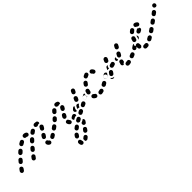

<svg xmlns="http://www.w3.org/2000/svg" viewBox="111 -1130 2272 2272"><g transform="rotate(-45 1246.5 6.0)"><path d="M29 -29Q21 -35 11 -34Q1 -32 -5 -24Q-15 -11 -21 -2Q-27 7 -24 17Q-22 27 -14 33Q-10 36 -5 37Q0 37 5 36Q10 35 14 33Q18 30 21 26Q26 18 35 6Q41 -3 39 -13Q38 -23 29 -29ZM233 -32Q225 -38 215 -36Q204 -35 198 -27L184 -8Q178 0 179 10Q181 21 189 27Q193 30 198 31Q203 32 207 32Q212 31 217 29Q221 26 224 22L238 3Q244 -5 243 -15Q241 -25 233 -32ZM467 30Q472 30 476 28Q481 26 484 23Q488 19 490 14Q494 5 490 -4Q486 -14 477 -18Q476 -18 476 -19Q473 -29 464 -34Q455 -39 445 -36Q440 -35 436 -32Q433 -29 430 -24Q428 -20 427 -15Q427 -10 428 -5Q431 6 438 14Q446 23 457 28Q462 30 467 30ZM580 -43Q577 -47 573 -50Q569 -53 564 -54Q559 -55 554 -54Q549 -53 545 -50Q535 -44 526 -38Q518 -33 515 -23Q513 -13 518 -4Q523 5 533 7Q543 10 552 4Q562 -1 573 -9Q581 -14 583 -25Q586 -35 580 -43ZM98 -110Q91 -117 80 -116Q70 -116 63 -108Q54 -98 46 -88Q39 -80 40 -70Q41 -60 49 -53Q52 -50 57 -48Q62 -47 67 -47Q72 -48 76 -50Q81 -52 84 -56Q92 -66 100 -75Q107 -83 107 -93Q106 -103 98 -110ZM297 -110Q294 -113 289 -115Q284 -116 279 -116Q274 -115 270 -113Q265 -111 262 -107L247 -89Q241 -81 242 -71Q243 -60 251 -54Q254 -51 259 -49Q264 -48 269 -48Q274 -49 278 -51Q283 -53 286 -57L301 -75Q307 -83 306 -93Q305 -104 297 -110ZM652 -73Q652 -78 651 -82Q650 -87 647 -91Q642 -100 631 -102Q621 -103 613 -97L609 -95Q605 -92 602 -88Q599 -84 599 -79Q598 -74 599 -69Q600 -64 603 -60Q609 -51 619 -50Q629 -48 638 -54L641 -57Q645 -59 648 -64Q651 -68 652 -73ZM444 -80Q447 -70 456 -65Q461 -63 466 -62Q470 -62 475 -63Q480 -64 484 -67Q488 -70 490 -75Q492 -79 495 -82L502 -93Q508 -101 506 -111Q504 -122 495 -127Q486 -133 476 -131Q466 -129 460 -120L453 -110Q450 -105 447 -99Q442 -90 444 -80ZM368 -184Q360 -191 350 -191Q340 -191 332 -184Q324 -175 315 -167Q308 -159 309 -149Q309 -138 316 -131Q324 -124 334 -124Q344 -125 352 -132Q360 -140 367 -148Q375 -155 375 -166Q375 -176 368 -184ZM181 -165Q182 -170 180 -175Q178 -180 175 -183Q168 -191 158 -192Q148 -192 140 -186Q130 -177 120 -168Q113 -161 113 -150Q112 -140 119 -132Q127 -125 137 -125Q147 -124 155 -131Q164 -140 173 -148Q177 -151 179 -156Q181 -160 181 -165ZM511 -151Q515 -148 520 -148Q525 -147 530 -148Q534 -150 538 -153Q542 -156 545 -160Q551 -170 557 -181Q559 -185 560 -190Q560 -195 559 -200Q557 -204 554 -208Q551 -212 547 -215Q538 -220 528 -217Q518 -214 513 -205Q507 -195 502 -185Q496 -176 499 -166Q502 -156 511 -151ZM248 -203 255 -207Q264 -212 267 -222Q270 -232 265 -241Q260 -250 250 -253Q240 -256 231 -251L224 -247Q216 -242 207 -237Q203 -234 200 -230Q197 -226 196 -221Q195 -216 196 -211Q197 -207 199 -202Q205 -194 215 -191Q225 -189 234 -195Q241 -199 248 -203ZM449 -244Q446 -248 442 -251Q438 -254 433 -255Q428 -256 423 -255Q418 -255 414 -252Q404 -245 394 -238Q390 -235 387 -230Q385 -226 384 -221Q383 -216 384 -211Q386 -207 389 -203Q395 -194 405 -193Q415 -191 423 -197Q433 -204 441 -210Q450 -215 452 -225Q454 -235 449 -244ZM342 -226Q347 -226 352 -228Q356 -230 360 -234Q367 -241 367 -252Q366 -262 359 -269Q350 -277 338 -280Q328 -283 315 -282Q305 -281 298 -273Q292 -265 293 -255Q293 -250 295 -246Q298 -241 301 -238Q305 -235 310 -233Q315 -232 320 -232Q323 -233 325 -232Q329 -229 333 -228Q338 -226 342 -226ZM483 -239Q479 -243 477 -247Q475 -252 475 -257Q475 -267 483 -274Q490 -282 501 -282Q517 -282 529 -279Q534 -278 538 -275Q542 -272 545 -267Q547 -263 548 -258Q549 -253 548 -249Q547 -246 546 -244Q545 -241 544 -239Q542 -240 541 -240Q531 -241 522 -238Q514 -236 507 -231Q504 -232 500 -232Q495 -232 491 -234Q486 -236 483 -239Z M747 239Q740 231 730 231Q719 231 712 239Q705 246 705 256Q705 275 712 288Q715 292 718 295Q722 299 727 300Q732 301 737 301Q742 300 746 298Q755 293 758 283Q761 273 756 264Q755 263 755 262Q755 259 755 256Q755 246 747 239ZM780 288Q780 289 780 289Q783 293 787 296Q791 298 796 299Q801 300 806 299Q811 298 815 295Q824 289 833 281Q841 275 842 264Q843 254 836 246Q829 238 819 237Q808 237 801 243Q794 250 787 254Q785 256 783 258Q781 260 779 262Q781 266 781 270Q782 279 780 288Q780 288 780 288ZM852 227Q856 230 861 231Q866 232 871 231Q875 231 880 228Q884 226 887 222Q893 214 899 205Q905 196 904 186Q902 176 893 170Q885 164 875 166Q865 167 859 176Q853 184 847 192Q841 200 842 210Q844 220 852 227ZM785 164Q785 160 782 155Q780 151 776 148Q772 145 767 144Q762 143 757 143Q752 144 748 147Q744 149 741 153Q734 163 728 172Q726 177 725 182Q724 186 725 191Q727 196 730 200Q733 204 737 207Q746 212 756 209Q766 207 771 198Q775 190 781 183Q784 179 785 174Q786 169 785 164ZM907 149Q916 154 926 152Q936 149 941 140L952 123Q954 118 955 113Q955 109 954 104Q953 99 950 95Q947 91 943 88Q942 88 942 88Q942 88 942 88Q938 91 934 94Q925 99 917 103Q910 108 902 109L898 115Q893 124 896 134Q898 144 907 149ZM854 107Q855 102 854 97Q853 92 850 88Q844 80 834 78Q823 77 815 83Q806 89 798 96Q790 102 789 112Q788 123 794 131Q801 139 811 140Q821 141 829 135Q836 129 844 123Q848 120 851 116Q854 112 854 107ZM932 40Q930 36 926 33Q922 30 917 28Q912 27 907 28Q903 28 898 31Q889 36 880 41Q871 46 869 56Q866 66 871 75Q874 79 878 82Q882 85 887 86Q891 88 896 87Q901 86 905 84Q914 79 923 74Q932 69 934 59Q937 49 932 40ZM1017 -4Q1014 -8 1011 -12Q1007 -15 1002 -16Q997 -18 992 -17Q987 -17 983 -15L965 -5Q956 -1 953 9Q950 19 954 28Q957 33 961 36Q964 39 969 41Q974 42 979 42Q984 41 988 39L1006 30Q1015 25 1018 15Q1021 5 1017 -4ZM809 29Q804 30 799 28Q794 26 791 23Q778 12 773 -5Q770 -15 774 -24Q779 -33 789 -36Q793 -38 798 -37Q803 -37 808 -35Q812 -33 815 -29Q819 -25 820 -20Q822 -16 824 -14Q826 -12 828 -9Q830 -6 831 -2Q831 0 831 3Q831 5 832 8Q831 12 830 15Q828 18 826 21Q823 25 818 27Q814 29 809 29ZM855 -8Q857 -13 861 -16Q864 -20 869 -22Q876 -25 884 -30Q889 -32 894 -33Q899 -34 903 -32Q908 -31 912 -28Q916 -25 919 -20Q922 -14 922 -7Q922 0 918 5Q911 4 904 5Q895 6 887 11Q878 16 869 21Q868 22 867 23Q863 21 860 18Q857 15 856 11Q854 6 854 1Q854 -4 855 -8ZM1101 -49Q1098 -54 1094 -57Q1090 -60 1086 -61Q1081 -63 1076 -62Q1071 -61 1067 -59L1049 -49Q1040 -44 1037 -34Q1034 -24 1039 -15Q1042 -11 1045 -8Q1049 -5 1054 -3Q1059 -2 1064 -3Q1069 -3 1073 -6L1091 -15Q1100 -20 1103 -30Q1106 -40 1101 -49ZM967 -62 976 -80Q978 -85 982 -90Q975 -93 967 -92Q959 -90 954 -85Q947 -78 940 -72Q936 -68 934 -64Q932 -59 932 -54Q932 -49 933 -45Q935 -40 938 -36Q943 -32 949 -29Q955 -27 961 -29L963 -30Q962 -37 962 -44Q963 -53 967 -62ZM985 -39Q984 -42 985 -45Q986 -49 987 -52L996 -70Q1000 -79 1010 -83Q1020 -86 1029 -81Q1033 -80 1036 -77Q1039 -74 1040 -70L1038 -69Q1030 -65 1024 -58Q1018 -50 1015 -41Q1015 -38 1014 -36Q1012 -37 1009 -38Q1000 -41 990 -40Q987 -39 985 -39ZM1163 -91Q1161 -95 1156 -98Q1152 -101 1147 -102Q1142 -102 1138 -101Q1133 -100 1129 -97H1128Q1120 -91 1118 -81Q1116 -71 1122 -62Q1128 -54 1138 -52Q1148 -50 1157 -56V-57Q1166 -62 1168 -73Q1169 -83 1163 -91ZM663 -104Q657 -112 647 -114Q637 -115 628 -109Q621 -103 613 -98Q609 -95 606 -90Q603 -86 602 -81Q602 -76 603 -72Q604 -67 606 -63Q609 -59 614 -56Q618 -53 623 -52Q628 -52 632 -53Q637 -54 641 -56Q650 -63 658 -69Q667 -75 668 -85Q670 -96 663 -104ZM786 -77Q787 -72 790 -68Q794 -65 798 -62Q807 -58 817 -61Q827 -64 832 -73Q836 -80 841 -89Q846 -98 844 -108Q841 -118 832 -123Q824 -129 813 -126Q803 -124 798 -115Q792 -105 787 -96Q785 -92 785 -87Q784 -82 786 -77ZM1040 -104Q1044 -102 1049 -102Q1054 -102 1059 -103Q1064 -105 1067 -108Q1071 -112 1073 -116L1082 -135Q1084 -139 1084 -144Q1084 -149 1082 -154Q1081 -158 1077 -162Q1074 -166 1069 -168Q1060 -172 1050 -169Q1041 -165 1036 -156L1028 -137Q1023 -128 1027 -118Q1030 -109 1040 -104ZM739 -153Q739 -157 737 -162Q735 -167 732 -170Q724 -177 714 -177Q704 -177 696 -169Q690 -162 683 -156Q679 -152 677 -148Q675 -143 675 -138Q675 -133 677 -128Q679 -124 682 -120Q690 -113 700 -113Q710 -113 718 -120Q725 -127 732 -135Q736 -138 738 -143Q740 -148 739 -153ZM836 -159Q837 -154 840 -150Q843 -146 847 -144Q852 -141 856 -140Q861 -140 866 -141Q871 -142 875 -145Q879 -148 882 -152Q888 -162 893 -171Q897 -180 894 -190Q891 -200 882 -205Q873 -209 863 -206Q853 -203 848 -194Q845 -187 839 -178Q837 -174 836 -169Q835 -164 836 -159ZM803 -229Q800 -233 798 -238Q798 -238 797 -239Q796 -240 796 -241Q792 -244 788 -246Q783 -248 778 -248Q773 -248 768 -246Q764 -244 760 -240Q754 -234 746 -225Q739 -217 740 -206Q740 -196 748 -189Q752 -186 757 -184Q761 -183 766 -183Q771 -183 776 -185Q780 -188 783 -191Q791 -200 796 -205Q801 -210 803 -216Q804 -222 803 -229ZM1080 -191Q1089 -186 1099 -190Q1109 -193 1113 -203L1122 -221Q1126 -230 1123 -240Q1119 -250 1110 -254Q1100 -258 1091 -255Q1081 -252 1076 -242L1068 -224Q1063 -215 1067 -205Q1070 -195 1080 -191ZM819 -257Q819 -262 822 -266Q824 -270 828 -273Q832 -276 837 -277Q842 -279 847 -278Q862 -276 874 -270Q878 -268 881 -264Q885 -260 886 -255Q888 -251 887 -246Q887 -241 885 -236Q884 -234 882 -232Q881 -231 879 -229Q878 -230 876 -230Q866 -231 856 -228Q853 -227 851 -226Q846 -228 840 -228Q830 -230 823 -238Q817 -246 819 -257Z M1360 1Q1359 -3 1355 -7Q1352 -11 1348 -13Q1343 -16 1338 -16Q1333 -17 1329 -15Q1319 -12 1311 -11Q1301 -10 1295 -1Q1289 7 1290 17Q1291 22 1294 27Q1296 31 1300 34Q1304 37 1309 38Q1314 39 1319 38Q1330 37 1343 33Q1353 30 1358 21Q1363 11 1360 1ZM1248 24Q1253 23 1257 20Q1260 16 1263 12Q1265 8 1266 3Q1267 -2 1265 -7Q1264 -12 1261 -16Q1258 -19 1253 -22Q1247 -26 1243 -30Q1240 -34 1235 -36Q1231 -38 1226 -38Q1221 -39 1216 -37Q1212 -36 1208 -32Q1200 -25 1199 -15Q1199 -5 1206 3Q1215 14 1229 22Q1233 24 1238 25Q1243 25 1248 24ZM1445 -47Q1443 -51 1439 -54Q1435 -57 1430 -58Q1425 -60 1420 -59Q1415 -58 1411 -55Q1402 -50 1393 -45Q1384 -40 1381 -30Q1379 -20 1384 -11Q1386 -6 1390 -3Q1394 0 1399 1Q1404 2 1409 2Q1413 1 1418 -1Q1427 -7 1437 -13Q1446 -18 1448 -28Q1451 -38 1445 -47ZM1514 -73Q1514 -78 1513 -82Q1512 -87 1509 -91Q1504 -100 1493 -102Q1483 -103 1475 -97H1473Q1469 -94 1467 -90Q1464 -85 1463 -80Q1462 -76 1463 -71Q1464 -66 1467 -62Q1473 -53 1483 -52Q1494 -50 1502 -56L1503 -57Q1507 -59 1510 -64Q1513 -68 1514 -73ZM1138 -53Q1133 -54 1129 -56Q1125 -59 1122 -63Q1119 -68 1118 -72Q1118 -77 1119 -82Q1120 -87 1122 -91Q1125 -95 1129 -98Q1136 -102 1147 -110Q1151 -112 1156 -113Q1160 -115 1165 -114Q1167 -113 1168 -113Q1170 -112 1171 -112Q1169 -104 1167 -95Q1166 -86 1168 -78Q1169 -72 1172 -66Q1163 -60 1157 -56Q1152 -53 1148 -52Q1143 -52 1138 -53ZM1210 -62Q1220 -60 1228 -66Q1237 -72 1239 -82Q1240 -91 1243 -100Q1246 -110 1242 -119Q1237 -128 1227 -131Q1223 -133 1218 -133Q1213 -132 1208 -130Q1204 -128 1201 -124Q1197 -120 1196 -116Q1192 -104 1190 -91Q1188 -81 1194 -73Q1200 -64 1210 -62ZM1243 -154Q1251 -148 1261 -149Q1271 -151 1277 -160Q1283 -168 1289 -176Q1296 -184 1295 -194Q1293 -205 1285 -211Q1277 -217 1267 -216Q1257 -215 1250 -207Q1243 -198 1237 -189Q1231 -180 1232 -170Q1234 -160 1243 -154ZM1439 -248Q1435 -252 1432 -254Q1429 -257 1424 -259Q1420 -261 1415 -260Q1410 -260 1405 -258Q1401 -256 1397 -252Q1390 -245 1390 -234Q1391 -224 1398 -217Q1400 -216 1403 -213Q1405 -210 1407 -207Q1409 -203 1413 -199Q1417 -196 1422 -195Q1426 -193 1431 -194Q1436 -194 1441 -197Q1450 -202 1453 -212Q1456 -221 1451 -231Q1446 -239 1440 -247Q1439 -247 1439 -247Q1439 -247 1439 -248ZM1301 -250Q1300 -245 1301 -240Q1301 -235 1304 -231Q1309 -222 1319 -219Q1329 -217 1338 -222Q1346 -226 1353 -229Q1363 -232 1367 -241Q1372 -250 1369 -260Q1365 -270 1356 -275Q1347 -279 1337 -276Q1325 -272 1313 -265Q1308 -262 1305 -258Q1302 -254 1301 -250Z M1830 -8Q1829 -13 1826 -17Q1824 -21 1820 -24Q1815 -27 1811 -28Q1806 -29 1801 -28Q1790 -26 1782 -25Q1771 -25 1764 -17Q1758 -9 1758 1Q1759 6 1761 11Q1763 15 1767 19Q1770 22 1775 23Q1780 25 1785 25Q1797 24 1811 21Q1821 19 1827 10Q1832 2 1830 -8ZM1531 3Q1522 -1 1518 -9Q1514 -18 1517 -27Q1519 -24 1520 -22Q1526 -15 1533 -10Q1541 -5 1550 -3Q1555 -2 1560 -2Q1558 0 1555 2Q1553 3 1550 4Q1545 6 1540 6Q1535 6 1531 3ZM1923 -47Q1919 -57 1909 -60Q1899 -64 1890 -59Q1880 -55 1870 -51Q1860 -47 1856 -37Q1852 -27 1857 -18Q1861 -8 1870 -4Q1880 0 1889 -5Q1900 -9 1911 -14Q1920 -19 1924 -28Q1927 -38 1923 -47ZM1717 -52Q1719 -64 1724 -77Q1727 -87 1736 -92Q1746 -96 1755 -93Q1760 -92 1764 -88Q1768 -85 1770 -81Q1772 -76 1773 -71Q1773 -66 1771 -62Q1768 -52 1767 -45Q1765 -44 1763 -43Q1754 -39 1747 -32Q1744 -27 1741 -22Q1740 -23 1739 -23Q1738 -23 1737 -23Q1727 -25 1721 -33Q1715 -42 1717 -52ZM1588 -88Q1580 -94 1569 -93Q1559 -92 1553 -84Q1545 -74 1538 -63Q1535 -59 1534 -54Q1534 -49 1535 -44Q1536 -40 1539 -36Q1541 -31 1546 -29Q1550 -26 1555 -25Q1560 -24 1564 -25Q1569 -26 1573 -29Q1577 -32 1580 -36Q1586 -45 1592 -53Q1598 -61 1597 -71Q1596 -81 1588 -88ZM1998 -73Q1998 -78 1997 -83Q1996 -87 1993 -92Q1990 -96 1986 -98Q1982 -101 1977 -102Q1972 -102 1967 -101Q1963 -100 1958 -97Q1957 -96 1955 -95Q1946 -89 1944 -79Q1942 -69 1948 -60Q1950 -56 1955 -53Q1959 -50 1964 -49Q1968 -48 1973 -49Q1978 -50 1982 -53Q1985 -55 1988 -57Q1992 -60 1994 -64Q1997 -68 1998 -73ZM1508 -60 1503 -57Q1495 -51 1485 -52Q1474 -54 1469 -63Q1463 -71 1464 -81Q1466 -92 1475 -97L1493 -111Q1502 -116 1512 -115Q1522 -113 1528 -104Q1530 -102 1531 -100Q1532 -97 1532 -94Q1526 -85 1519 -75Q1519 -75 1519 -75Q1518 -75 1518 -74Q1512 -68 1508 -60ZM1676 -108Q1678 -112 1679 -117Q1680 -122 1679 -127Q1677 -137 1668 -143Q1660 -149 1650 -146Q1636 -144 1624 -139Q1614 -135 1610 -125Q1606 -116 1610 -106Q1612 -102 1615 -98Q1619 -94 1623 -92Q1628 -90 1633 -90Q1638 -90 1642 -92Q1651 -96 1660 -97Q1665 -99 1669 -101Q1673 -104 1676 -108ZM1726 -154Q1731 -155 1735 -156Q1733 -151 1732 -145Q1731 -136 1734 -126Q1736 -121 1739 -116Q1732 -115 1726 -112Q1723 -110 1720 -108Q1715 -110 1712 -115Q1709 -119 1708 -124Q1705 -134 1711 -143Q1716 -151 1726 -154ZM1560 -117Q1560 -119 1561 -121L1571 -141Q1575 -151 1585 -154Q1595 -158 1604 -153Q1604 -153 1604 -153Q1604 -153 1604 -153Q1602 -152 1600 -150Q1593 -143 1589 -134Q1586 -125 1586 -115Q1586 -115 1586 -114Q1576 -117 1567 -115Q1563 -115 1559 -114Q1559 -116 1560 -117ZM1755 -133Q1757 -128 1760 -124Q1763 -121 1768 -118Q1777 -113 1787 -117Q1797 -120 1801 -129Q1806 -138 1812 -148Q1814 -153 1815 -158Q1815 -163 1814 -168Q1813 -172 1810 -176Q1806 -180 1802 -182Q1793 -187 1783 -184Q1773 -182 1768 -172Q1762 -162 1757 -152Q1755 -148 1754 -143Q1754 -138 1755 -133ZM1603 -193Q1605 -188 1608 -184Q1611 -181 1616 -179Q1625 -174 1635 -178Q1645 -181 1649 -191L1659 -211Q1663 -221 1660 -230Q1656 -240 1647 -245Q1637 -249 1628 -245Q1618 -242 1613 -233L1604 -212Q1602 -207 1601 -202Q1601 -197 1603 -193ZM1816 -206Q1825 -201 1835 -204Q1845 -207 1850 -216Q1857 -228 1861 -237Q1863 -241 1864 -246Q1864 -251 1863 -256Q1861 -261 1858 -264Q1855 -268 1851 -270Q1841 -275 1832 -272Q1822 -269 1817 -260Q1813 -252 1806 -240Q1801 -231 1804 -221Q1807 -211 1816 -206Z M2115 18Q2122 10 2120 0Q2120 -5 2117 -9Q2115 -14 2111 -17Q2107 -20 2102 -21Q2097 -22 2093 -22Q2087 -21 2081 -21Q2078 -21 2076 -21Q2066 -22 2058 -15Q2050 -9 2049 2Q2049 7 2050 11Q2052 16 2055 20Q2058 24 2062 26Q2067 28 2072 29Q2076 29 2081 29Q2090 29 2099 28Q2109 27 2115 18ZM2211 -28Q2212 -33 2211 -38Q2210 -43 2208 -47Q2203 -56 2192 -58Q2182 -61 2174 -56Q2164 -50 2155 -45Q2151 -43 2148 -39Q2145 -35 2143 -30Q2142 -26 2142 -21Q2143 -16 2145 -11Q2150 -2 2160 1Q2170 4 2179 -1Q2189 -6 2199 -13Q2203 -15 2206 -19Q2209 -23 2211 -28ZM1999 -41Q1997 -53 1997 -66V-67Q1997 -78 2004 -85Q2012 -92 2022 -92Q2027 -92 2032 -90Q2036 -88 2040 -85Q2043 -81 2045 -77Q2047 -72 2047 -67V-66Q2047 -57 2048 -50Q2049 -46 2048 -42Q2048 -38 2046 -35Q2045 -34 2043 -33Q2038 -28 2035 -23Q2033 -22 2031 -22Q2030 -21 2028 -21Q2018 -19 2009 -25Q2001 -31 1999 -41ZM2277 -73Q2277 -78 2276 -82Q2275 -87 2272 -91Q2267 -100 2256 -102Q2246 -103 2238 -97H2236Q2228 -91 2226 -80Q2224 -70 2230 -62Q2236 -53 2246 -51Q2256 -50 2265 -56L2266 -57Q2270 -59 2273 -64Q2276 -68 2277 -73ZM1989 -101Q1994 -107 2001 -110Q2000 -111 1999 -113Q1993 -115 1987 -114Q1982 -113 1977 -110Q1968 -104 1959 -98Q1950 -92 1948 -81Q1947 -71 1952 -63Q1956 -57 1962 -54Q1968 -52 1975 -52Q1975 -59 1975 -66V-67Q1975 -76 1978 -85Q1982 -94 1989 -101ZM2088 -119 2069 -109Q2072 -112 2075 -115Q2080 -123 2082 -132Q2084 -140 2087 -147Q2089 -154 2090 -161Q2092 -160 2094 -157Q2095 -155 2097 -153Q2102 -144 2099 -134Q2097 -124 2088 -119ZM2030 -118Q2040 -116 2049 -121Q2058 -127 2060 -137Q2063 -146 2066 -155Q2069 -165 2065 -174Q2060 -183 2051 -187Q2046 -189 2041 -188Q2036 -188 2031 -186Q2027 -184 2024 -180Q2020 -176 2019 -172Q2015 -160 2012 -148Q2009 -138 2015 -129Q2020 -120 2030 -118ZM2183 -201Q2177 -202 2171 -204Q2164 -208 2158 -213Q2158 -213 2158 -213Q2155 -213 2153 -212Q2150 -211 2148 -210Q2141 -205 2130 -199Q2121 -194 2118 -184Q2116 -174 2121 -165Q2126 -156 2136 -154Q2146 -151 2155 -156Q2166 -162 2175 -167Q2183 -173 2186 -182Q2188 -192 2183 -201ZM2058 -228Q2058 -223 2060 -218Q2062 -214 2065 -210Q2072 -203 2083 -202Q2093 -202 2100 -209Q2107 -215 2114 -221Q2123 -226 2125 -237Q2127 -247 2121 -255Q2115 -264 2105 -266Q2094 -268 2086 -262Q2075 -254 2066 -246Q2062 -242 2060 -238Q2058 -233 2058 -228ZM2161 -281Q2152 -276 2149 -266Q2145 -256 2150 -247Q2155 -238 2165 -235Q2168 -234 2170 -232Q2172 -231 2173 -230Q2180 -223 2191 -223Q2201 -222 2208 -230Q2212 -233 2214 -238Q2216 -242 2216 -247Q2216 -252 2214 -257Q2212 -261 2209 -265Q2203 -271 2195 -276Q2188 -280 2180 -282Q2170 -285 2161 -281Z M2296 -85Q2296 -90 2295 -95Q2294 -100 2291 -104Q2285 -112 2275 -114Q2265 -116 2257 -110L2238 -96Q2229 -90 2227 -80Q2226 -70 2232 -61Q2238 -53 2248 -51Q2258 -49 2266 -55L2285 -69Q2290 -72 2292 -76Q2295 -80 2296 -85ZM2378 -145Q2379 -150 2378 -155Q2376 -159 2374 -163Q2367 -172 2357 -173Q2347 -175 2339 -169L2320 -155Q2316 -152 2313 -148Q2311 -143 2310 -139Q2309 -134 2310 -129Q2312 -124 2314 -120Q2321 -112 2331 -110Q2341 -108 2349 -115L2368 -128Q2372 -131 2375 -136Q2377 -140 2378 -145ZM2453 -227Q2446 -235 2436 -236Q2426 -237 2418 -230Q2409 -223 2400 -216Q2392 -209 2391 -199Q2390 -189 2396 -181Q2402 -172 2413 -171Q2423 -170 2431 -177Q2441 -184 2450 -191Q2458 -198 2459 -208Q2460 -219 2453 -227ZM2518 -264Q2518 -269 2516 -274Q2514 -278 2511 -282Q2503 -289 2493 -289Q2482 -289 2475 -282L2474 -281Q2467 -273 2467 -263Q2467 -252 2474 -245Q2478 -242 2483 -240Q2487 -238 2492 -238Q2497 -238 2502 -240Q2506 -242 2510 -245L2511 -246Q2514 -250 2516 -255Q2518 -259 2518 -264Z"/></g></svg>

Font: FRB American Cursive Guidelines Dashed Black
Style: Bold Italic
Weight: 900
Italic angle: -25°
Version: Version 2.0;Modular Font Editor K font №1